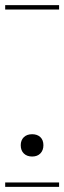

<svg xmlns="http://www.w3.org/2000/svg" viewBox="-29 -728 250 748"><path d="M-8.8 -708H201.2V-690.9H-8.8ZM-8.8 -17.1H201.2V0H-8.8ZM96.2 -205.1Q116.2 -205.1 128.2 -193.8Q140.1 -182.6 140.1 -162.1Q140.1 -142.6 128.4 -130.4Q116.7 -118.2 96.2 -118.2Q76.2 -118.2 64 -129.9Q51.8 -141.6 51.8 -162.1Q51.8 -181.6 63.7 -193.4Q75.7 -205.1 96.2 -205.1Z"/></svg>

Font: FoglihtenFr01
Style: Regular
Weight: 500
Version: Version 0.68